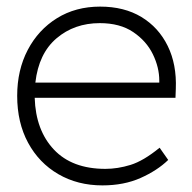

<svg xmlns="http://www.w3.org/2000/svg" viewBox="-20 -551 580 581"><path d="M290 10Q215 10 156.5 -24Q98 -58 65 -119Q32 -180 32 -261Q32 -339 64 -400Q96 -461 152.5 -496Q209 -531 283 -531Q356 -531 408 -499.5Q460 -468 487.5 -412Q515 -356 512 -282L511 -255H85Q88 -157 143 -98.5Q198 -40 299 -40Q336 -40 375 -52Q414 -64 463 -104L489 -67Q456 -35 405.5 -12.5Q355 10 290 10ZM282 -481Q205 -481 151 -435Q97 -389 87 -301H462V-307Q462 -347 442.5 -387Q423 -427 383 -454Q343 -481 282 -481Z"/></svg>

Font: Lexend ExtraLight
Style: Regular
Weight: 200
Designer: Bonnie Shaver-Troup, Thomas Jockin
Foundry: Lexend
Version: Version 1.007; ttfautohint (v1.8.3)